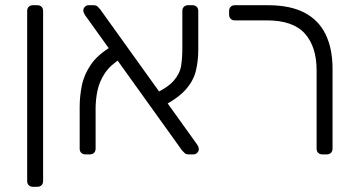

<svg xmlns="http://www.w3.org/2000/svg" viewBox="-20 -591 1371 735"><path d="M106 124Q96 124 90 118Q84 112 84 102V-549Q84 -559 90 -565Q96 -571 106 -571H123Q133 -571 139 -565Q145 -559 145 -549V102Q145 112 139 118Q133 124 123 124Z M702 0Q692 0 687 -5Q682 -10 677 -15L307 -531Q299 -543 299 -551Q299 -559 305 -565Q311 -571 319 -571H338Q348 -571 353.5 -566Q359 -561 363 -556L733 -40Q738 -33 739.5 -28.5Q741 -24 741 -20Q741 -12 735 -6Q729 0 721 0ZM307 0Q297 0 291 -6Q285 -12 285 -22V-181Q285 -223 293.5 -264.5Q302 -306 328.5 -344.5Q355 -383 410 -415L443 -367Q402 -342 381 -310Q360 -278 353 -243.5Q346 -209 346 -176V-22Q346 -12 340 -6Q334 0 324 0ZM590 -178 565 -229Q622 -255 645.5 -282.5Q669 -310 673.5 -340Q678 -370 678 -405V-549Q678 -559 684 -565Q690 -571 700 -571H717Q727 -571 733 -565Q739 -559 739 -549V-400Q739 -357 729.5 -318.5Q720 -280 688.5 -245.5Q657 -211 590 -178Z M1214 0Q1204 0 1198 -6Q1192 -12 1192 -22V-322Q1192 -412 1147 -462.5Q1102 -513 1001 -513H879Q869 -513 863 -519Q857 -525 857 -535V-549Q857 -559 863 -565Q869 -571 879 -571H1006Q1091 -571 1145.5 -542.5Q1200 -514 1226.5 -459.5Q1253 -405 1253 -327V-22Q1253 -12 1247 -6Q1241 0 1231 0Z"/></svg>

Font: Rubik Light
Style: Regular
Weight: 300
Designer: Hubert and Fischer
Foundry: Hubert and Fischer
Version: Version 2.300;gftools[0.9.30]